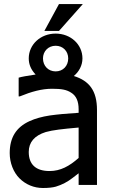

<svg xmlns="http://www.w3.org/2000/svg" viewBox="-20 -920 565 955"><path d="M273.4 -899.9 200.7 -766.1H273.4L392.1 -899.9ZM371.1 0H462.4V-373C462.4 -469.2 423.8 -518.1 347.2 -542C372.6 -563 390.1 -594.2 390.1 -629.4C390.1 -699.2 331.5 -752.9 256.8 -752.9C182.1 -752.9 123 -699.2 123 -629.4C123 -599.6 134.3 -573.2 157.2 -549.3C114.7 -543 86.9 -538.1 72.8 -533.7V-440.4H78.1C136.7 -464.4 188 -478.5 238.8 -478.5C285.2 -478.5 311 -474.1 334 -459C358.9 -443.8 371.1 -416.5 371.1 -376.5V-358.9C314 -355.5 266.6 -351.1 228 -345.7C189.5 -339.8 155.8 -330.6 127.9 -317.9C59.6 -287.1 28.3 -234.9 28.3 -158.2C28.3 -109.9 46.9 -63 76.7 -33.2C107.9 -2 148.9 15.1 193.8 15.1C220.7 15.1 242.2 12.7 257.8 8.3C288.6 -1 316.4 -15.6 341.3 -35.2C352.5 -43.9 362.3 -51.8 371.1 -58.1ZM319.3 -629.4C319.3 -592.3 293.5 -564.9 256.8 -564.9C220.2 -564.9 193.8 -592.3 193.8 -629.4C193.8 -665 220.2 -692.4 256.8 -692.4C293.5 -692.4 319.3 -665 319.3 -629.4ZM371.1 -134.3C324.7 -93.3 280.8 -69.3 226.6 -69.3C158.7 -69.3 123 -101.6 123 -164.1C123 -212.4 151.4 -245.6 207.5 -263.2C240.7 -272.9 294.4 -278.8 361.3 -284.7L371.1 -285.6Z"/></svg>

Font: SG Kara
Style: Regular
Weight: 400
Designer: Damoon Khanjanzadeh
Version: Version 1.000